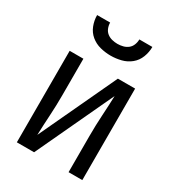

<svg xmlns="http://www.w3.org/2000/svg" viewBox="-179 -843 858 945"><g transform="rotate(30 250.0 -370.0)"><path d="M64 0V-520H142V-312Q142 -254 138.5 -197Q135 -140 133 -82L338 -520H436V0H358V-208Q358 -266 361.5 -323Q365 -380 367 -438L162 0ZM250 -600Q220 -600 190.5 -607.5Q161 -615 138 -634Q115 -653 104 -681.5Q93 -710 93 -740H167Q167 -724 173 -709Q179 -694 191 -684.5Q203 -675 218.5 -671Q234 -667 250 -667Q266 -667 281.5 -671Q297 -675 309 -684.5Q321 -694 327 -709Q333 -724 333 -740H407Q407 -710 396 -681.5Q385 -653 362 -634Q339 -615 309.5 -607.5Q280 -600 250 -600Z"/></g></svg>

Font: Iosevka Term SS14
Style: Regular
Weight: 400
Monospace: yes
Designer: Belleve Invis
Foundry: Belleve Invis
Version: Version 24.1.1; ttfautohint (v1.8.4)